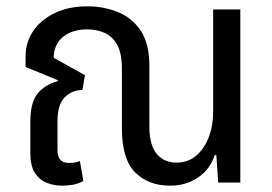

<svg xmlns="http://www.w3.org/2000/svg" viewBox="-20 -578 862 608"><path d="M178 10Q151 10 128 1Q105 -8 90.5 -30.5Q76 -53 76 -94V-192Q76 -255 100 -283Q124 -311 163 -321V-324L61 -366V-400Q61 -444 85 -479.5Q109 -515 153 -536.5Q197 -558 257 -558Q308 -558 353 -540Q398 -522 425.5 -481Q453 -440 453 -370V-178Q453 -118 476.5 -90.5Q500 -63 539 -63Q574 -63 599.5 -83.5Q625 -104 640 -141Q655 -178 655 -227V-548H741V0H671L665 -87H660Q645 -41 606.5 -15.5Q568 10 519 10Q450 10 408 -32Q366 -74 366 -172V-361Q366 -410 350.5 -437Q335 -464 310 -474.5Q285 -485 256 -485Q210 -485 180.5 -462Q151 -439 150 -395L249 -340L241 -293Q208 -293 185 -270Q162 -247 162 -193V-104Q162 -82 171 -72Q180 -62 200 -62Q209 -62 217.5 -63.5Q226 -65 233 -68L244 -5Q228 4 211 7Q194 10 178 10Z"/></svg>

Font: Noto Sans Thai SemiCondensed
Style: Regular
Weight: 400
Width: 4
Designer: Monotype Design Team
Foundry: Monotype Imaging Inc.
Version: Version 2.001